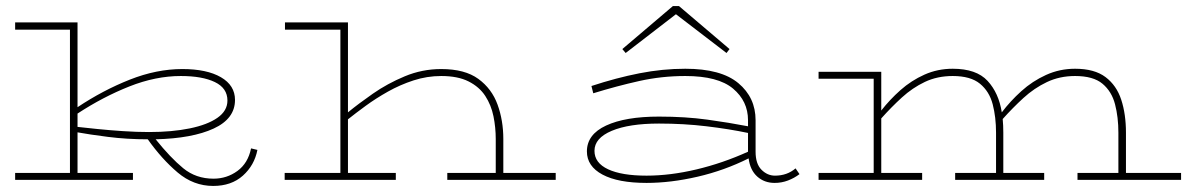

<svg xmlns="http://www.w3.org/2000/svg" viewBox="-20 -594 3933 634"><path d="M30 0V-23H211V-496H30V-520H236V-240Q320 -296 408.5 -331Q497 -366 582 -366Q663 -366 709.5 -339Q756 -312 756 -264Q756 -202 685.5 -169.5Q615 -137 494 -134Q543 -73 585 -38.5Q627 -4 685 -4Q729 -4 764 -29.5Q799 -55 809 -104L830 -99Q820 -48 782 -14Q744 20 684 20Q619 20 566.5 -24.5Q514 -69 468 -134Q399 -134 336.5 -142Q274 -150 236 -157V-23H419V0ZM577 -343Q494 -343 407 -308.5Q320 -274 236 -219V-175Q262 -172 301.5 -168Q341 -164 386 -161Q431 -158 472 -158Q548 -158 606.5 -170Q665 -182 698 -205Q731 -228 731 -262Q731 -303 689.5 -323Q648 -343 577 -343Z M920 0V-23H1104V-496H921V-520H1129V-223Q1163 -251 1211 -284.5Q1259 -318 1316.5 -342Q1374 -366 1437 -366Q1515 -366 1559.5 -333.5Q1604 -301 1623 -248.5Q1642 -196 1642 -135V-23H1815V0H1457V-23H1617V-135Q1617 -173 1609.5 -210Q1602 -247 1582.5 -277Q1563 -307 1527.5 -325Q1492 -343 1437 -343Q1390 -343 1345.5 -328.5Q1301 -314 1261 -291.5Q1221 -269 1187.5 -244.5Q1154 -220 1129 -200V-23H1287V0Z M2115 10Q2021 10 1969.5 -17.5Q1918 -45 1918 -94Q1918 -150 1981.5 -179.5Q2045 -209 2156 -209Q2243 -209 2315.5 -199Q2388 -189 2450 -177V-197Q2450 -260 2400.5 -301.5Q2351 -343 2243 -343Q2165 -343 2091 -326.5Q2017 -310 1939 -286L1933 -310Q2015 -337 2091.5 -352Q2168 -367 2243 -367Q2361 -367 2418 -319.5Q2475 -272 2475 -197V-93Q2475 -53 2494.5 -33.5Q2514 -14 2539 -14Q2579 -14 2607 -38L2620 -19Q2603 -6 2582 2Q2561 10 2538 10Q2504 10 2480.5 -11Q2457 -32 2452 -71Q2372 -31 2283.5 -10.5Q2195 10 2115 10ZM1943 -96Q1943 -56 1988 -35Q2033 -14 2115 -14Q2193 -14 2279.5 -34.5Q2366 -55 2450 -93V-155Q2388 -168 2313 -177Q2238 -186 2156 -186Q2057 -186 2000 -162Q1943 -138 1943 -96ZM2046 -419 2035 -432 2202 -574H2222L2389 -432L2379 -419L2212 -547Z M2683 0V-23H2865V-334H2683V-357H2890V-229Q2918 -265 2953.5 -296.5Q2989 -328 3032.5 -347.5Q3076 -367 3126 -367Q3204 -367 3241 -327Q3278 -287 3288 -223Q3316 -260 3352.5 -293Q3389 -326 3434 -346.5Q3479 -367 3530 -367Q3594 -367 3630.5 -339.5Q3667 -312 3682.5 -264.5Q3698 -217 3698 -156V-23H3880V0H3538V-23H3673V-156Q3673 -207 3662 -249.5Q3651 -292 3620.5 -317.5Q3590 -343 3530 -343Q3479 -343 3437 -323Q3395 -303 3359.5 -270.5Q3324 -238 3291 -201Q3293 -180 3293 -156V-23H3428V0H3134V-23H3269V-156Q3269 -207 3258 -249.5Q3247 -292 3216 -317.5Q3185 -343 3126 -343Q3075 -343 3034 -323.5Q2993 -304 2958 -272Q2923 -240 2890 -203V-23H3025V0Z"/></svg>

Font: Padyakke Expanded One
Style: Regular
Weight: 400
Designer: James Puckett
Foundry: Dunwich Type Founders
Version: Version 1.500; ttfautohint (v1.8.4.7-5d5b)